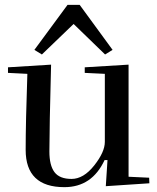

<svg xmlns="http://www.w3.org/2000/svg" viewBox="-20 -761 648 793"><path d="M413 -175V-456L330 -460V-483L511 -494V-31L596 -27L597 -4L417 8L424 -100H412Q360 12 246 12Q86 12 86 -142Q86 -255 93 -456L13 -460V-483L191 -494Q184 -230 184 -135Q184 -78 205 -50Q226 -22 275.5 -22Q325 -22 369 -77.5Q413 -133 413 -175ZM122 -555 259 -741H309L445 -555L414 -536L284 -662L153 -536Z"/></svg>

Font: Rufina
Style: Regular
Weight: 400
Designer: Martin Sommaruga
Foundry: Martin Sommaruga
Version: Version 1.001